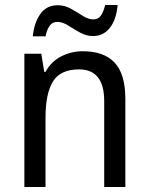

<svg xmlns="http://www.w3.org/2000/svg" viewBox="-20 -845 599 772"><path d="M313 -639Q398 -639 441 -593Q484 -547 484 -448V-93H399V-438Q399 -566 298 -566Q223 -566 193 -517.5Q163 -469 163 -371V-93H78V-629H146L158 -556H163Q186 -598 226.5 -618.5Q267 -639 313 -639ZM112 -699Q117 -753 142 -788.5Q167 -824 212 -824Q240 -824 265 -810Q290 -796 312.5 -781.5Q335 -767 355 -767Q375 -767 385.5 -782Q396 -797 403 -825H453Q448 -767 422 -733.5Q396 -700 354 -700Q327 -700 302 -714Q277 -728 254 -742.5Q231 -757 211 -757Q191 -757 180 -742Q169 -727 163 -699Z"/></svg>

Font: Noto Sans Kannada UI SemiCondensed
Style: Regular
Weight: 400
Width: 4
Designer: Jelle Bosma - Monotype Design Team
Foundry: Monotype Imaging Inc.
Version: Version 2.005; ttfautohint (v1.8.4.7-5d5b)